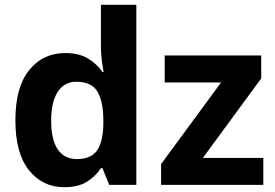

<svg xmlns="http://www.w3.org/2000/svg" viewBox="-20 -780 1161 810"><path d="M251 9.8Q159.7 9.8 102.3 -61.8Q44.9 -133.3 44.9 -272Q44.9 -412.1 103 -484.1Q161.1 -556.2 254.9 -556.2Q313.5 -556.2 351.6 -533Q389.6 -509.8 412.1 -476.1H417Q414.1 -491.7 409.9 -522.2Q405.8 -552.7 405.8 -585V-759.8H555.2V0H440.9L412.1 -70.8H405.8Q384.3 -37.1 347.4 -13.7Q310.5 9.8 251 9.8ZM303.2 -108.9Q364.3 -108.9 389.4 -145.3Q414.6 -181.6 416 -254.9V-271Q416 -350.6 391.6 -392.8Q367.2 -435.1 300.8 -435.1Q251.5 -435.1 223.6 -392.6Q195.8 -350.1 195.8 -270Q195.8 -189.9 223.9 -149.4Q252 -108.9 303.2 -108.9ZM1090.8 0H659.7V-87.9L912.6 -432.1H674.8V-545.9H1082V-449.2L835.9 -113.8H1090.8Z"/></svg>

Font: Open Sans
Style: Bold
Weight: 700
Designer: Monotype Design Team
Foundry: Monotype Imaging Inc.
Version: Version 3.000; ttfautohint (v1.8.4)